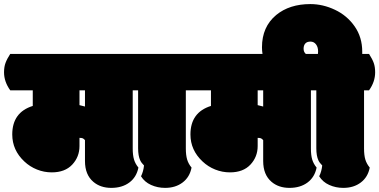

<svg xmlns="http://www.w3.org/2000/svg" viewBox="-50 -913 1851 937"><path d="M364.7 -472.2H337.9V-399.9Q349.1 -397.5 364.7 -393.1ZM-30.3 -560.1Q-30.3 -586.9 -22.9 -606.4Q-15.6 -626 0 -649.9H622.1Q638.7 -624 645.3 -605Q651.9 -585.9 651.9 -560.1Q651.9 -513.7 622.1 -472.2H597.7V-188Q597.7 -155.8 604 -134.5Q610.4 -113.3 625.5 -95.2Q616.2 -48.3 581.1 -22.2Q545.9 3.9 493.2 3.9Q440.4 3.9 405.8 -25.4Q364.7 -60.1 364.7 -127V-229Q358.9 -235.8 353.8 -238Q348.6 -240.2 337.9 -240.2V-200.2Q337.9 -147.5 302.5 -109.6Q267.1 -71.8 202.6 -71.8Q165 -71.8 130.4 -85.7Q95.7 -99.6 68.8 -125Q9.8 -180.2 9.8 -256.8Q9.8 -364.7 109.9 -396V-472.2H0Q-30.3 -514.2 -30.3 -560.1Z M856.9 -188Q856.9 -155.8 863.3 -134.5Q869.6 -113.3 884.8 -95.2Q876 -48.8 841.3 -22.5Q806.6 3.9 755.9 3.9Q718.8 3.9 687 -10.5Q655.3 -24.9 638.2 -52.7Q649.9 -76.2 652.8 -105.5Q639.6 -118.7 634.3 -130.4Q624 -152.3 624 -189.5V-472.2H599.1Q569.3 -513.7 569.3 -560.1Q569.3 -585 576.4 -605.2Q583.5 -625.5 599.1 -649.9H881.3Q897.9 -624 904.5 -605Q911.1 -585.9 911.1 -560.1Q911.1 -513.7 881.3 -472.2H856.9Z M1234.4 -472.2H1207.5V-399.9Q1218.8 -397.5 1234.4 -393.1ZM839.4 -560.1Q839.4 -586.9 846.7 -606.4Q854 -626 869.6 -649.9H1491.7Q1508.3 -624 1514.9 -605Q1521.5 -585.9 1521.5 -560.1Q1521.5 -513.7 1491.7 -472.2H1467.3V-188Q1467.3 -155.8 1473.6 -134.5Q1480 -113.3 1495.1 -95.2Q1485.8 -48.3 1450.7 -22.2Q1415.5 3.9 1362.8 3.9Q1310.1 3.9 1275.4 -25.4Q1234.4 -60.1 1234.4 -127V-229Q1228.5 -235.8 1223.4 -238Q1218.3 -240.2 1207.5 -240.2V-200.2Q1207.5 -147.5 1172.1 -109.6Q1136.7 -71.8 1072.3 -71.8Q1034.7 -71.8 1000 -85.7Q965.3 -99.6 938.5 -125Q879.4 -180.2 879.4 -256.8Q879.4 -364.7 979.5 -396V-472.2H869.6Q839.4 -514.2 839.4 -560.1Z M1442.4 -649.9H1501.5Q1502.4 -657.7 1502.4 -662.1Q1502.4 -683.1 1492.2 -696.5Q1481.9 -710 1465.1 -710Q1448.2 -710 1439.9 -700.7Q1431.6 -691.4 1431.6 -675.3Q1431.6 -659.2 1442.4 -649.9ZM1726.6 -188Q1726.6 -155.8 1732.9 -134.5Q1739.3 -113.3 1754.4 -95.2Q1745.6 -48.8 1710.9 -22.5Q1676.3 3.9 1625.5 3.9Q1588.4 3.9 1556.6 -10.5Q1524.9 -24.9 1507.8 -52.7Q1519.5 -76.2 1522.5 -105.5Q1509.3 -118.7 1503.9 -130.4Q1493.7 -152.3 1493.7 -189.5V-472.2H1395.5Q1319.8 -495.6 1274.2 -554Q1228.5 -612.3 1228.5 -682.1Q1228.5 -782.2 1297.9 -839.8Q1362.8 -893.1 1464.4 -893.1Q1525.9 -893.1 1584.7 -865.2Q1643.6 -837.4 1680.7 -784.4Q1717.8 -731.4 1717.8 -661.1V-649.9H1751Q1767.6 -624 1774.2 -605Q1780.8 -585.9 1780.8 -560.1Q1780.8 -513.7 1751 -472.2H1726.6Z"/></svg>

Font: Modak
Style: Regular
Weight: 400
Version: Version 1.036;PS Version 1.000;hotconv 1.0.79;makeotf.lib2.5